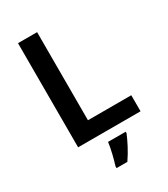

<svg xmlns="http://www.w3.org/2000/svg" viewBox="-224 -816 999 1140"><g transform="rotate(-30 275.5 -246.5)"><path d="M92 0H520V-110H223V-714H92ZM383 71V61H262C257 104 240 171 228 208V221H302C337 171 366 112 383 71Z"/></g></svg>

Font: Noto Kufi Arabic SemiBold
Style: Regular
Weight: 600
Designer: Monotype Design Team, David Williams, Khaled Hosny
Foundry: Google LLC
Version: Version 2.109